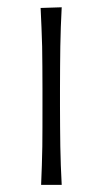

<svg xmlns="http://www.w3.org/2000/svg" viewBox="-20 -518 286 538"><path d="M95.2 0H152.9C151 -37.1 149.5 -72.9 149 -107.6C148.6 -141.9 148.1 -179.5 148.1 -220.5V-270.5C148.1 -312.9 148.6 -352.4 149 -388.1C149.5 -423.8 151 -460 152.9 -497.6L93.8 -495.7C95.7 -458.6 97.1 -422.4 98.1 -387.1C98.6 -351.4 99 -312.9 99 -270.5V-220.5C99 -179.5 99 -141.9 98.6 -107.6C98.1 -72.9 96.7 -37.1 95.2 0Z"/></svg>

Font: Pinar Light
Style: Regular
Weight: 300
Designer: Amin Abedi
Version: Version 2.00;September 9, 2021;FontCreator 13.0.0.2683 64-bi